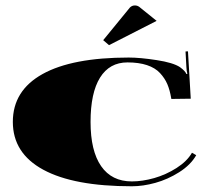

<svg xmlns="http://www.w3.org/2000/svg" viewBox="-20 -666 748 691"><path d="M543.7 -590.9 372.4 -503.5 351.4 -521.4 447.6 -639Q455 -646.4 465.5 -646.4Q473.8 -646.4 480.8 -641.6ZM666.5 -310.8 596.6 -309.9 596.2 -312.5Q591.3 -341.8 582.2 -363.2Q573 -384.6 555.7 -403.2Q538.5 -421.8 509 -431.6Q479.5 -441.4 438.8 -441.4Q374.1 -441.4 340 -386.6Q305.9 -331.7 305.9 -227.3Q305.9 -122.8 344 -68Q382 -13.1 454.5 -13.1Q492.6 -13.1 535 -25.1Q577.4 -37.2 615.4 -61.4Q653.4 -85.7 670.9 -116.3L686.2 -107.5Q666.5 -72.6 625 -46.3Q583.5 -20.1 539.1 -7.9Q494.8 4.4 454.5 4.4Q245.6 4.4 135.9 -55.1Q26.2 -114.5 26.2 -227.3Q26.2 -340 133.1 -399.5Q239.9 -458.9 443.2 -458.9Q484.3 -458.9 543.7 -449.7Q603.1 -440.6 627.6 -424.4Q647.3 -410 650.8 -399.5L654.3 -400.3Q651.2 -412.6 650.8 -424.8L647.7 -480.8L656.5 -481.2Z"/></svg>

Font: FoglihtenBlackPcs
Style: BlackPcs
Weight: 900
Version: Version 0.75